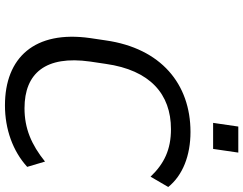

<svg xmlns="http://www.w3.org/2000/svg" viewBox="-122 -836 967 763"><g transform="rotate(90 361.5 -454.5)"><path d="M493.2 -650.4C573.7 -650.4 629.9 -624 682.1 -569.3L723.1 -639.6C677.2 -696.8 598.6 -728 504.4 -728C313.5 -728 171.9 -610.4 140.6 -391.6L131.3 -329.1C100.1 -108.9 208.5 9.3 398.9 9.3C493.2 9.3 580.6 -22 643.1 -79.1L622.1 -149.9C554.2 -95.2 489.7 -68.4 410.2 -68.4C271 -68.4 199.7 -152.3 224.6 -329.1L233.9 -391.6C258.8 -567.4 354 -650.4 493.2 -650.4ZM571.8 -817.9 586.4 -918H482.9L468.3 -817.9Z"/></g></svg>

Font: Winston
Style: Italic
Weight: 400
Italic angle: -8.13011°
Designer: Vernon Adams, Kim Jin-seong, David Berlow, Cristiano Sobral
Foundry: The Winston Project Authors
Version: Version 3.004